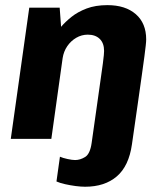

<svg xmlns="http://www.w3.org/2000/svg" viewBox="-20 -541 636 748"><path d="M311.5 186.5Q295.5 186.5 274.5 183.8Q253.5 181 233.5 176.5Q213.5 172 200 166L213.5 69.5Q224.5 74.5 243 78.5Q261.5 82.5 272.5 82.5Q292.5 82.5 311.8 70.5Q331 58.5 337 16Q350 -74.5 358.5 -135.8Q367 -197 372.5 -235Q378 -273 380.8 -294.2Q383.5 -315.5 384.5 -326Q385.5 -336.5 385.5 -342.5Q385.5 -373 368.5 -389.5Q351.5 -406 322 -406Q298 -406 277 -393.8Q256 -381.5 242 -361Q228 -340.5 224 -314.5L180 0H22L94 -511H212.5L218 -436.5Q234 -455.5 258.2 -475Q282.5 -494.5 317.2 -507.8Q352 -521 398.5 -521Q468.5 -521 509 -485.8Q549.5 -450.5 549.5 -387.5Q549.5 -379 547.8 -363.8Q546 -348.5 542.5 -320.5Q539 -292.5 532.5 -248Q526 -203.5 516.8 -137.2Q507.5 -71 494 21.5Q482 106 435 146.2Q388 186.5 311.5 186.5Z"/></svg>

Font: Chivo Medium
Style: Italic
Weight: 500
Italic angle: -8.05°
Designer: Hector Gatti
Foundry: Omnibus-Type
Version: Version 2.002